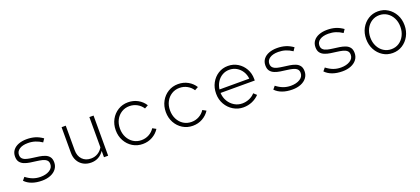

<svg xmlns="http://www.w3.org/2000/svg" viewBox="34 -1320 4732 2162"><g transform="rotate(-20 2400.0 -239.5)"><path d="M298 10Q231 10 179 -8.5Q127 -27 93 -63L123 -99Q164 -67 206 -51.5Q248 -36 296 -36Q361 -36 404 -62.5Q447 -89 447 -135Q447 -166 428.5 -182.5Q410 -199 379 -206.5Q348 -214 311.5 -218.5Q275 -223 238 -228.5Q201 -234 170 -246.5Q139 -259 120.5 -283Q102 -307 102 -349Q102 -393 126 -424.5Q150 -456 193 -472.5Q236 -489 291 -489Q345 -489 390.5 -475.5Q436 -462 481 -430L455 -391Q417 -417 376 -430Q335 -443 289 -443Q224 -443 187 -418Q150 -393 150 -352Q150 -321 168.5 -304Q187 -287 218 -279.5Q249 -272 286 -267.5Q323 -263 359.5 -257.5Q396 -252 427 -240Q458 -228 476.5 -204Q495 -180 495 -138Q495 -93 469.5 -59.5Q444 -26 399.5 -8Q355 10 298 10Z M887 8Q834 8 793.5 -15Q753 -38 730.5 -79Q708 -120 708 -173V-481H758V-187Q758 -118 797 -77Q836 -36 901 -36Q946 -36 982.5 -58Q1019 -80 1041 -118V-481H1091V0H1041V-76Q984 8 887 8Z M1505 10Q1438 10 1384.5 -23Q1331 -56 1300 -112.5Q1269 -169 1269 -239Q1269 -310 1300 -366.5Q1331 -423 1384.5 -456Q1438 -489 1505 -489Q1569 -489 1621.5 -460Q1674 -431 1705 -381L1663 -358Q1638 -397 1596.5 -420Q1555 -443 1505 -443Q1452 -443 1410 -416.5Q1368 -390 1344 -344.5Q1320 -299 1320 -240Q1320 -182 1344 -135.5Q1368 -89 1410 -62.5Q1452 -36 1505 -36Q1555 -36 1596.5 -59Q1638 -82 1663 -121L1705 -98Q1674 -49 1621.5 -19.5Q1569 10 1505 10Z M2105 10Q2038 10 1984.5 -23Q1931 -56 1900 -112.5Q1869 -169 1869 -239Q1869 -310 1900 -366.5Q1931 -423 1984.5 -456Q2038 -489 2105 -489Q2169 -489 2221.5 -460Q2274 -431 2305 -381L2263 -358Q2238 -397 2196.5 -420Q2155 -443 2105 -443Q2052 -443 2010 -416.5Q1968 -390 1944 -344.5Q1920 -299 1920 -240Q1920 -182 1944 -135.5Q1968 -89 2010 -62.5Q2052 -36 2105 -36Q2155 -36 2196.5 -59Q2238 -82 2263 -121L2305 -98Q2274 -49 2221.5 -19.5Q2169 10 2105 10Z M2711 10Q2646 10 2591.5 -23Q2537 -56 2504.5 -112.5Q2472 -169 2472 -240Q2472 -311 2502.5 -367Q2533 -423 2585 -456Q2637 -489 2702 -489Q2767 -489 2819 -457Q2871 -425 2901.5 -371Q2932 -317 2932 -250V-231H2522Q2525 -175 2551.5 -131Q2578 -87 2620.5 -61.5Q2663 -36 2713 -36Q2758 -36 2798.5 -53.5Q2839 -71 2866 -102L2901 -70Q2865 -32 2816 -11Q2767 10 2711 10ZM2524 -272H2881Q2876 -321 2851.5 -359.5Q2827 -398 2788.5 -420.5Q2750 -443 2702 -443Q2656 -443 2618 -421Q2580 -399 2555.5 -360.5Q2531 -322 2524 -272Z M3298 10Q3231 10 3179 -8.5Q3127 -27 3093 -63L3123 -99Q3164 -67 3206 -51.5Q3248 -36 3296 -36Q3361 -36 3404 -62.5Q3447 -89 3447 -135Q3447 -166 3428.5 -182.5Q3410 -199 3379 -206.5Q3348 -214 3311.5 -218.5Q3275 -223 3238 -228.5Q3201 -234 3170 -246.5Q3139 -259 3120.5 -283Q3102 -307 3102 -349Q3102 -393 3126 -424.5Q3150 -456 3193 -472.5Q3236 -489 3291 -489Q3345 -489 3390.5 -475.5Q3436 -462 3481 -430L3455 -391Q3417 -417 3376 -430Q3335 -443 3289 -443Q3224 -443 3187 -418Q3150 -393 3150 -352Q3150 -321 3168.5 -304Q3187 -287 3218 -279.5Q3249 -272 3286 -267.5Q3323 -263 3359.5 -257.5Q3396 -252 3427 -240Q3458 -228 3476.5 -204Q3495 -180 3495 -138Q3495 -93 3469.5 -59.5Q3444 -26 3399.5 -8Q3355 10 3298 10Z M3898 10Q3831 10 3779 -8.5Q3727 -27 3693 -63L3723 -99Q3764 -67 3806 -51.5Q3848 -36 3896 -36Q3961 -36 4004 -62.5Q4047 -89 4047 -135Q4047 -166 4028.5 -182.5Q4010 -199 3979 -206.5Q3948 -214 3911.5 -218.5Q3875 -223 3838 -228.5Q3801 -234 3770 -246.5Q3739 -259 3720.5 -283Q3702 -307 3702 -349Q3702 -393 3726 -424.5Q3750 -456 3793 -472.5Q3836 -489 3891 -489Q3945 -489 3990.5 -475.5Q4036 -462 4081 -430L4055 -391Q4017 -417 3976 -430Q3935 -443 3889 -443Q3824 -443 3787 -418Q3750 -393 3750 -352Q3750 -321 3768.5 -304Q3787 -287 3818 -279.5Q3849 -272 3886 -267.5Q3923 -263 3959.5 -257.5Q3996 -252 4027 -240Q4058 -228 4076.5 -204Q4095 -180 4095 -138Q4095 -93 4069.5 -59.5Q4044 -26 3999.5 -8Q3955 10 3898 10Z M4500 10Q4435 10 4383 -23Q4331 -56 4300.5 -112.5Q4270 -169 4270 -240Q4270 -311 4300.5 -367Q4331 -423 4383 -456Q4435 -489 4500 -489Q4565 -489 4617 -456Q4669 -423 4699.5 -367Q4730 -311 4730 -240Q4730 -169 4699.5 -112.5Q4669 -56 4617 -23Q4565 10 4500 10ZM4500 -36Q4552 -36 4592.5 -62.5Q4633 -89 4656.5 -135.5Q4680 -182 4680 -240Q4680 -298 4656.5 -344Q4633 -390 4592.5 -416.5Q4552 -443 4500 -443Q4449 -443 4408 -416.5Q4367 -390 4343.5 -344Q4320 -298 4320 -240Q4320 -182 4343.5 -135.5Q4367 -89 4408 -62.5Q4449 -36 4500 -36Z"/></g></svg>

Font: Red Hat Mono VF Light
Style: Regular
Weight: 300
Monospace: yes
Designer: Pentagram, MCKL
Foundry: Pentagram, MCKL
Version: Version 1.023